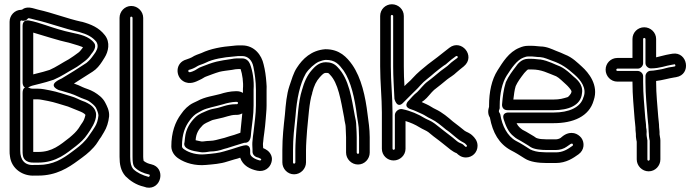

<svg xmlns="http://www.w3.org/2000/svg" viewBox="-20 -767 3265 901"><path d="M123 -362C128 -365 153 -370 167 -374C176 -376 186 -379 197 -382L229 -392C230 -392 231 -393 232 -393C268 -408 299 -430 327 -445C346 -455 364 -470 379 -481C392 -491 401 -502 408 -513C414 -520 436 -546 422 -565C399 -597 353 -606 320 -613C276 -622 232 -636 191 -650C166 -658 143 -666 115 -671C108 -672 86 -673 86 -646V-384C86 -384 83 -339 123 -362ZM136 -418V-614C192 -598 246 -579 309 -565C326 -560 372 -547 369 -544C361 -535 358 -528 349 -521C334 -510 318 -498 303 -489C273 -473 243 -452 213 -439L183 -430C164 -425 156 -423 136 -418ZM75 -59V-665C75 -669 79 -672 81 -671C92 -667 104 -671 110 -679C113 -683 116 -682 127 -679L146 -674C212 -659 279 -633 351 -617C390 -606 413 -594 432 -571C442 -555 439 -540 429 -523L417 -506C408 -493 398 -482 386 -472C347 -446 310 -423 270 -399C263 -395 201 -372 252 -346C254 -345 262 -342 268 -341C297 -333 324 -325 346 -314C366 -304 387 -299 396 -293C411 -283 424 -272 430 -262C437 -248 442 -233 442 -225C440 -203 434 -186 426 -173L414 -154C400 -135 393 -122 382 -110C363 -88 344 -74 317 -54C273 -21 229 7 160 7H143H141C95 11 75 -18 75 -59ZM25 -665V-59C25 -50 25 -43 27 -32C34 24 86 61 144 57H160C244 57 301 20 347 -14C373 -33 396 -49 420 -76C436 -93 445 -113 455 -125C455 -126 456 -126 456 -127L468 -147C481 -168 489 -193 492 -221C494 -249 481 -271 474 -285C462 -309 440 -324 422 -335C402 -347 380 -352 368 -358C355 -365 341 -370 327 -375C356 -393 386 -412 415 -431C434 -443 448 -461 459 -478L471 -497C488 -524 499 -568 472 -602C444 -638 407 -653 364 -665H362C294 -680 230 -706 158 -722L140 -727C129 -730 112 -735 94 -728C90 -727 85 -721 80 -721C49 -721 25 -695 25 -665ZM87 -41C91 -2 132 -4 139 -4H160C245 -4 295 -50 337 -82C357 -98 375 -114 391 -138C406 -160 431 -195 431 -228C431 -263 398 -279 391 -283C385 -287 374 -291 368 -293C349 -300 336 -309 314 -315C283 -324 251 -336 214 -343C197 -346 179 -351 155 -351H132C127 -351 123 -352 121 -353C121 -353 86 -373 86 -330V-59C86 -53 86 -47 87 -41ZM136 -54V-59V-301H155C171 -301 186 -296 206 -293C237 -287 264 -277 299 -267C317 -260 330 -254 351 -246C364 -241 376 -235 381 -228C374 -195 364 -191 349 -165C337 -148 326 -138 306 -121C262 -87 225 -54 160 -54H139Z M591 -683C591 -686 593 -689 596 -689C599 -689 602 -686 602 -683V-31C602 -11 603 9 613 19C629 35 652 46 680 52C686 54 682 63 677 63C650 56 622 43 605 26C596 15 591 -1 591 -31ZM541 -683V-31C541 3 546 34 569 60C590 81 619 101 655 109L665 112C666 112 667 113 668 113C738 125 760 20 690 4C676 1 666 -3 654 -12C653 -17 652 -26 652 -31V-683C652 -713 627 -739 596 -739C565 -739 541 -713 541 -683Z M1117 -235C1114 -206 1112 -185 1109 -155L1108 -144C1098 -141 1087 -137 1079 -134C1066 -130 1050 -126 1033 -120L1017 -116C1004 -113 984 -106 965 -106C948 -106 931 -102 926 -103C915 -106 907 -106 898 -109C900 -141 912 -160 932 -180C938 -186 956 -195 973 -202C979 -205 989 -206 1004 -210C1037 -216 1060 -228 1086 -228H1092C1101 -228 1110 -231 1117 -235ZM1120 -331C1112 -336 1102 -339 1092 -339H1086C1061 -339 1032 -332 1014 -326C982 -317 942 -313 906 -293L887 -284C864 -273 844 -253 830 -232C802 -195 784 -145 784 -80C784 -56 799 -35 818 -23C849 -2 896 12 947 7C980 4 1014 2 1047 -9L1080 -19C1089 -21 1099 -24 1107 -27C1120 11 1154 27 1187 34C1221 41 1247 21 1254 -6C1257 -17 1257 -27 1253 -37C1245 -58 1227 -67 1215 -72C1215 -77 1214 -82 1214 -88C1214 -92 1214 -97 1215 -101L1217 -121L1220 -143C1223 -167 1225 -181 1227 -209C1228 -229 1231 -248 1231 -272V-345C1232 -355 1231 -367 1230 -380C1228 -409 1224 -438 1217 -465C1208 -507 1175 -554 1116 -554H1098C1090 -554 1083 -553 1073 -552C1022 -548 969 -539 925 -518C912 -513 895 -508 880 -498C877 -496 864 -491 855 -488C801 -473 803 -408 840 -386C871 -367 902 -385 915 -391C933 -399 937 -404 945 -407C967 -415 986 -423 1010 -430C1026 -434 1047 -436 1068 -439L1085 -442C1090 -442 1097 -443 1100 -443H1109C1117 -420 1123 -380 1120 -350V-348ZM1165 -65V-55C1165 -39 1180 -29 1193 -27C1201 -24 1205 -21 1206 -20C1206 -17 1203 -13 1199 -14C1175 -20 1154 -33 1154 -47V-60C1154 -64 1155 -92 1123 -84C1098 -78 1085 -72 1067 -67L1033 -57C1008 -49 978 -46 943 -43C905 -39 868 -50 846 -65C836 -71 834 -76 834 -81C834 -137 848 -173 871 -203C881 -217 895 -231 909 -238L929 -249C953 -261 986 -266 1028 -278C1042 -283 1071 -289 1086 -289H1092C1094 -289 1097 -287 1097 -284C1097 -281 1094 -278 1092 -278H1086C1045 -278 1018 -263 994 -259C983 -257 970 -255 953 -248C938 -241 914 -234 896 -216C873 -193 852 -163 848 -119C847 -107 846 -101 846 -100C835 -66 889 -58 915 -54C937 -49 956 -55 966 -56C989 -56 1013 -61 1031 -68L1046 -72C1047 -72 1048 -73 1049 -73C1068 -80 1093 -86 1113 -93L1123 -96C1124 -96 1125 -97 1126 -97C1147 -95 1155 -111 1157 -129L1159 -151C1163 -189 1170 -227 1170 -272V-347C1173 -388 1166 -434 1153 -467C1148 -479 1137 -493 1116 -493H1100C1094 -493 1086 -493 1078 -492L1060 -489C1039 -486 1018 -483 997 -478C972 -472 950 -463 929 -455C911 -449 903 -441 895 -437C877 -428 869 -427 866 -429C862 -431 864 -439 866 -439C878 -442 892 -447 907 -457C915 -462 932 -466 946 -473C979 -490 1028 -498 1078 -502C1086 -503 1094 -504 1098 -504H1116C1144 -504 1163 -484 1169 -454C1175 -425 1181 -385 1181 -346V-272C1181 -231 1174 -189 1170 -149L1167 -127L1165 -107C1164 -100 1164 -94 1164 -87C1164 -79 1165 -71 1165 -65Z M1665 -123V-51C1665 -48 1663 -45 1660 -45C1657 -45 1654 -48 1654 -51V-123C1654 -137 1653 -159 1652 -173C1652 -196 1648 -209 1645 -224C1630 -304 1619 -396 1564 -452C1549 -469 1530 -475 1509 -475C1475 -475 1455 -451 1444 -439C1420 -412 1407 -380 1397 -344C1380 -291 1377 -216 1371 -159C1369 -131 1366 -91 1366 -63V-5C1366 -2 1363 1 1360 1C1357 1 1355 -2 1355 -5V-63C1355 -119 1361 -168 1367 -225C1373 -304 1387 -372 1415 -422C1429 -444 1456 -468 1475 -477C1488 -482 1497 -485 1509 -486C1553 -486 1570 -466 1593 -435C1627 -385 1645 -305 1655 -224C1659 -193 1664 -179 1664 -150C1664 -140 1665 -131 1665 -123ZM1604 -123V-51C1604 -21 1629 5 1660 5C1691 5 1715 -21 1715 -51V-123C1715 -162 1709 -200 1705 -230C1695 -314 1676 -401 1633 -463C1608 -498 1574 -536 1508 -536H1506C1441 -531 1400 -491 1373 -449C1357 -425 1348 -392 1338 -363C1325 -324 1321 -278 1317 -229C1311 -174 1305 -122 1305 -63V-5C1305 25 1329 51 1360 51C1391 51 1416 25 1416 -5V-63C1416 -88 1419 -127 1421 -155C1427 -212 1431 -288 1445 -329V-331C1454 -366 1464 -386 1481 -405C1494 -419 1500 -425 1509 -425C1524 -425 1522 -423 1528 -417C1567 -378 1579 -299 1595 -215C1597 -195 1602 -183 1602 -172C1602 -160 1604 -137 1604 -123Z M1814 -692C1814 -694 1816 -697 1819 -697C1822 -697 1825 -694 1825 -692V-455C1825 -403 1829 -352 1831 -303C1831 -303 1843 -251 1875 -288C1886 -300 1904 -316 1912 -325C1923 -337 1937 -348 1953 -367C1971 -388 1996 -404 2020 -426C2033 -437 2049 -449 2061 -458C2070 -463 2075 -467 2080 -472C2092 -483 2105 -493 2119 -503C2125 -507 2132 -500 2126 -495C2115 -486 2101 -478 2087 -464C2078 -455 2064 -446 2048 -434C2026 -416 2008 -400 1986 -384C1968 -371 1950 -346 1938 -335C1920 -321 1912 -310 1898 -295C1898 -295 1867 -267 1909 -254C1926 -249 1942 -240 1961 -232C1973 -227 1985 -217 2003 -209C2028 -197 2050 -178 2074 -158C2075 -157 2076 -157 2076 -157C2094 -145 2111 -128 2131 -113C2150 -99 2158 -98 2163 -93C2171 -85 2171 -85 2171 -83C2171 -79 2170 -78 2166 -78C2164 -78 2164 -78 2156 -86C2146 -96 2137 -94 2125 -104L2106 -120C2079 -141 2050 -163 2020 -187C2003 -200 1984 -206 1974 -212C1943 -231 1907 -247 1867 -255C1850 -258 1833 -242 1833 -227V-69C1833 -67 1830 -64 1827 -64C1824 -64 1822 -67 1822 -69V-239C1822 -311 1814 -385 1814 -455ZM1764 -692V-455C1764 -381 1772 -307 1772 -239V-69C1772 -38 1797 -14 1827 -14C1857 -14 1883 -38 1883 -69V-199C1906 -192 1929 -182 1948 -170C1964 -160 1981 -154 1990 -147C2006 -134 2021 -121 2041 -107C2050 -101 2060 -91 2075 -80L2095 -64C2105 -57 2112 -52 2123 -48C2130 -41 2144 -28 2166 -28C2197 -28 2221 -52 2221 -83C2221 -107 2206 -122 2199 -129C2183 -145 2169 -147 2161 -153C2144 -166 2126 -182 2105 -197C2083 -216 2057 -239 2023 -255C2011 -260 1999 -270 1981 -278C1974 -281 1967 -284 1959 -288C1962 -291 1966 -293 1970 -296C1987 -309 2003 -333 2017 -345C2040 -362 2058 -378 2078 -394C2089 -403 2108 -413 2123 -428C2131 -436 2143 -444 2157 -456C2214 -504 2145 -586 2089 -543C2071 -530 2052 -513 2033 -499C2018 -488 2002 -476 1988 -465C1965 -446 1940 -427 1915 -399C1904 -386 1893 -379 1878 -363C1876 -392 1875 -425 1875 -455V-692C1875 -723 1849 -747 1819 -747C1789 -747 1764 -723 1764 -692Z M2511 -488C2503 -488 2491 -491 2475 -491H2458C2426 -491 2407 -464 2401 -455C2385 -434 2367 -411 2354 -382C2354 -381 2353 -380 2353 -379C2343 -347 2339 -313 2336 -277C2335 -266 2341 -250 2361 -250H2579C2645 -250 2706 -271 2711 -329C2719 -373 2680 -400 2671 -408C2657 -421 2637 -441 2611 -454C2610 -454 2610 -455 2609 -455C2584 -464 2554 -482 2515 -488ZM2590 -409C2604 -402 2620 -385 2637 -370C2645 -363 2660 -346 2662 -339C2662 -337 2661 -335 2661 -333C2661 -329 2648 -312 2643 -311C2623 -305 2607 -300 2579 -300H2389C2392 -323 2394 -344 2400 -363C2409 -383 2423 -402 2440 -424C2447 -432 2455 -440 2458 -441H2475C2522 -441 2548 -425 2590 -409ZM2526 -53C2504 -53 2481 -59 2468 -66C2446 -80 2425 -94 2401 -106C2361 -128 2336 -177 2328 -229C2327 -235 2321 -240 2321 -245C2321 -250 2325 -255 2325 -260V-271C2325 -328 2337 -379 2357 -411C2381 -448 2405 -485 2437 -497C2445 -500 2451 -502 2458 -502H2477C2485 -502 2500 -499 2515 -499C2537 -497 2550 -489 2571 -482C2615 -467 2641 -448 2677 -416C2705 -391 2734 -354 2719 -313C2719 -312 2718 -311 2718 -311C2705 -262 2648 -239 2579 -239H2368C2368 -239 2332 -242 2344 -206C2353 -179 2364 -147 2392 -126C2397 -122 2401 -118 2407 -115L2425 -105C2433 -100 2449 -90 2458 -85L2470 -77C2487 -66 2520 -63 2546 -63H2588C2607 -63 2627 -69 2640 -79C2657 -91 2660 -94 2665 -93C2669 -92 2670 -85 2667 -83C2643 -66 2622 -52 2588 -52H2546C2543 -52 2534 -53 2526 -53ZM2529 -114C2517 -114 2506 -116 2496 -120L2486 -127C2475 -134 2459 -143 2449 -149L2432 -158C2420 -167 2412 -173 2404 -189H2579C2669 -189 2745 -220 2766 -296C2791 -368 2741 -427 2711 -454C2692 -471 2666 -498 2631 -511C2620 -516 2605 -523 2588 -529C2571 -536 2545 -549 2516 -549C2506 -549 2494 -552 2477 -552H2458C2444 -552 2432 -549 2418 -543C2367 -523 2338 -473 2315 -437C2287 -393 2275 -335 2275 -271V-266C2274 -262 2271 -252 2271 -245C2271 -235 2272 -226 2279 -215C2292 -144 2322 -92 2377 -62C2399 -51 2421 -37 2443 -23C2468 -7 2507 -2 2546 -2H2588C2638 -2 2671 -26 2695 -43C2723 -63 2724 -98 2708 -120C2700 -130 2688 -139 2674 -142C2639 -149 2617 -124 2611 -120C2609 -118 2598 -113 2588 -113H2546C2543 -113 2535 -114 2529 -114Z M3025 -138C3025 -124 3028 -111 3029 -106V-19C3029 -16 3026 -13 3023 -13C3020 -13 3018 -16 3018 -19V-104V-108L3016 -120C3015 -126 3014 -132 3014 -137C3016 -157 3012 -165 3012 -169C3012 -187 3009 -201 3008 -213C3004 -273 2998 -321 2998 -382V-409C2998 -424 2984 -434 2973 -434H2877C2875 -434 2872 -436 2872 -439C2872 -442 2875 -445 2877 -445H2973C2988 -445 2998 -459 2998 -470V-584C2998 -586 3000 -589 3003 -589C3006 -589 3009 -586 3009 -584V-471C3009 -456 3023 -446 3034 -446C3076 -446 3105 -459 3132 -463L3144 -465C3148 -466 3148 -465 3149 -461C3150 -457 3149 -456 3145 -455L3134 -453C3113 -451 3096 -444 3084 -442C3069 -440 3049 -435 3034 -435C3019 -435 3009 -421 3009 -410V-382C3009 -320 3015 -268 3019 -214C3020 -195 3023 -182 3023 -170C3023 -152 3025 -146 3025 -138ZM2964 -139C2964 -130 2964 -121 2966 -112L2968 -102V-19C2968 11 2993 37 3024 37C3055 37 3079 11 3079 -19V-108C3079 -119 3075 -131 3075 -137C3076 -151 3073 -165 3073 -170C3073 -188 3070 -203 3069 -218C3065 -274 3059 -324 3059 -382V-387C3086 -390 3121 -400 3141 -403L3153 -405C3226 -417 3207 -526 3136 -515L3124 -513C3099 -509 3079 -502 3059 -498V-584C3059 -615 3033 -639 3003 -639C2973 -639 2948 -615 2948 -584V-495H2877C2846 -495 2822 -470 2822 -440C2822 -410 2846 -384 2877 -384H2948V-382C2948 -317 2954 -267 2958 -209C2959 -192 2962 -179 2962 -169C2962 -147 2964 -148 2964 -139Z"/></svg>

Font: Blanket
Style: Outline
Weight: 400
Foundry: Cannot Into Space Fonts
Version: Version 0.9